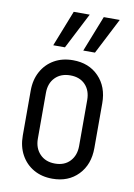

<svg xmlns="http://www.w3.org/2000/svg" viewBox="-88 -836 630 905"><g transform="rotate(10 226.5 -384.0)"><path d="M227 12.2Q176.1 12.2 137.4 -9.9Q98.8 -32 76.9 -71.8Q55 -111.6 55 -164.5V-378.8Q55 -431.2 76.9 -470.9Q98.8 -510.6 137.4 -532.7Q176.1 -554.8 227 -554.8Q303.4 -554.8 350.4 -506.2Q397.5 -457.8 397.5 -378.8V-164.5Q397.5 -85.3 350.4 -36.5Q303.4 12.2 227 12.2ZM227 -60.2Q272.4 -60.2 298.7 -88.5Q325 -116.7 325 -162V-381.2Q325 -427 298.7 -454.6Q272.4 -482.2 227 -482.2Q181.6 -482.2 154.6 -454.6Q127.5 -427 127.5 -381.2V-162Q127.5 -116.7 154.6 -88.5Q181.6 -60.2 227 -60.2ZM122.5 -608 190.2 -780H266.8L178.5 -608ZM266.2 -608 334 -780H410.5L322.2 -608Z"/></g></svg>

Font: Mohave Light
Style: Regular
Weight: 300
Designer: Gumpita Rahayu
Foundry: Tokotype
Version: Version 2.003